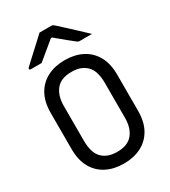

<svg xmlns="http://www.w3.org/2000/svg" viewBox="-229 -1059 1057 1191"><g transform="rotate(-30 300.0 -463.0)"><path d="M300 -720Q370 -720 423.5 -693Q477 -666 507.5 -612.5Q538 -559 538 -479V-221Q538 -141 507.5 -87.5Q477 -34 423.5 -7Q370 20 300 20Q230 20 176.5 -7Q123 -34 92.5 -87.5Q62 -141 62 -221V-479Q62 -559 92.5 -612.5Q123 -666 176.5 -693Q230 -720 300 -720ZM154 -224Q154 -186 163.5 -153.5Q173 -121 194 -101Q211 -84 237 -74Q263 -64 300 -64Q375 -64 410.5 -107Q446 -150 446 -224V-476Q446 -514 436.5 -546.5Q427 -579 406 -599Q388 -616 363 -626Q338 -636 300 -636Q225 -636 189.5 -593Q154 -550 154 -476ZM251 -946H335Q343 -946 348.5 -942.5Q354 -939 369 -925Q380 -915 407.5 -889.5Q435 -864 468.5 -833Q502 -802 529 -776Q510 -777 488 -776.5Q466 -776 448 -776Q437 -776 432 -777.5Q427 -779 419 -786Q404 -797 374.5 -821.5Q345 -846 303 -881H295Q254 -847 223 -821.5Q192 -796 168 -776H92Q81 -776 81 -783Q81 -787 84.5 -791.5Q88 -796 104 -810Q121 -826 149.5 -852Q178 -878 206 -904Q234 -930 251 -946Z"/></g></svg>

Font: Recursive Mn Lnr St
Style: Regular
Weight: 400
Monospace: yes
Version: Version 1.079;hotconv 1.0.112;makeotfexe 2.5.65598; ttfautoh